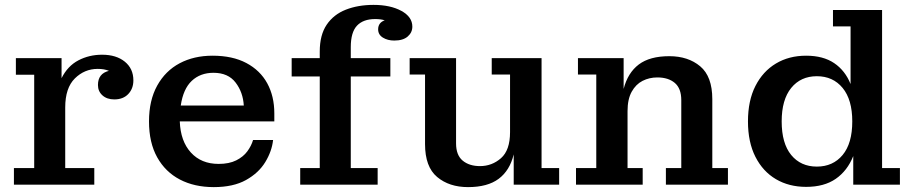

<svg xmlns="http://www.w3.org/2000/svg" viewBox="-20 -756 3736 786"><path d="M37 0V-68H120V-450H45V-518H232V-436Q257 -486 301 -509Q345 -532 398 -532Q456 -532 491 -503.5Q526 -475 526 -427Q526 -393 505 -371Q484 -349 448 -349Q418 -349 399.5 -365.5Q381 -382 381 -408Q381 -455 426 -466Q407 -474 380 -474Q326 -474 286.5 -435Q247 -396 247 -316V-68H366V0Z M855 10Q776 10 716.5 -21Q657 -52 623.5 -112Q590 -172 590 -259Q590 -345 623.5 -405.5Q657 -466 715.5 -497Q774 -528 850 -528Q932 -528 988.5 -498Q1045 -468 1074 -415Q1103 -362 1103 -292V-259H716Q719 -178 761.5 -131.5Q804 -85 875 -85Q918 -85 947 -99.5Q976 -114 992.5 -136.5Q1009 -159 1016 -183H1098Q1093 -137 1066 -92.5Q1039 -48 987 -19Q935 10 855 10ZM978 -324Q975 -378 944.5 -418Q914 -458 854 -458Q800 -458 765 -425Q730 -392 720 -324Z M1209 0V-68H1289V-443H1174V-518H1289V-545Q1289 -613 1317.5 -655Q1346 -697 1396 -716.5Q1446 -736 1509 -736Q1578 -736 1623 -711.5Q1668 -687 1668 -647Q1668 -623 1649 -606.5Q1630 -590 1594 -590Q1567 -590 1547.5 -602Q1528 -614 1528 -636Q1528 -663 1555 -673Q1538 -678 1516 -678Q1467 -678 1441.5 -651Q1416 -624 1416 -563V-518H1578V-443H1416V-68H1526V0Z M1896 10Q1819 10 1769.5 -31.5Q1720 -73 1720 -166V-451H1657V-518H1847V-169Q1847 -121 1874 -98.5Q1901 -76 1945 -76Q1994 -76 2031 -108.5Q2068 -141 2068 -215V-451H1993V-518H2197V-68H2269V0H2083V-124Q2067 -58 2021.5 -24Q1976 10 1896 10Z M2338 0V-68H2421V-451H2346V-518H2533V-392Q2550 -458 2595 -492Q2640 -526 2720 -526Q2797 -526 2846.5 -484.5Q2896 -443 2896 -350V-68H2960V0H2706V-68H2769V-346Q2769 -394 2742.5 -416.5Q2716 -439 2671 -439Q2638 -439 2610.5 -425Q2583 -411 2566 -380.5Q2549 -350 2549 -301V-68H2611V0Z M3280 9Q3210 9 3156.5 -22.5Q3103 -54 3072.5 -114Q3042 -174 3042 -259Q3042 -344 3072.5 -404Q3103 -464 3156.5 -496Q3210 -528 3280 -528Q3350 -528 3395 -497.5Q3440 -467 3462 -412V-648H3390V-715H3591V-68H3664V0H3473V-117Q3449 -57 3401.5 -24Q3354 9 3280 9ZM3324 -74Q3390 -74 3429.5 -121.5Q3469 -169 3469 -259Q3469 -348 3429.5 -396Q3390 -444 3324 -444Q3258 -444 3219 -396Q3180 -348 3180 -259Q3180 -169 3219 -121.5Q3258 -74 3324 -74Z"/></svg>

Font: Montagu Slab 16pt Medium
Style: Regular
Weight: 500
Designer: Florian Karsten
Foundry: Florian Karsten
Version: Version 1.000; ttfautohint (v1.8.3)